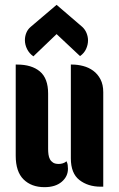

<svg xmlns="http://www.w3.org/2000/svg" viewBox="-20 -774 492 794"><path d="M320 -663Q332 -652 338 -637Q344 -622 344 -607Q344 -589 336 -571.5Q328 -554 311 -542L214 -633L118 -541Q101 -553 92 -571Q83 -589 83 -608Q83 -624 89 -638.5Q95 -653 107 -663L214 -754ZM179 -158Q179 -146 180.5 -135Q182 -124 186.5 -115.5Q191 -107 199.5 -101.5Q208 -96 223 -96Q231 -96 239.5 -98.5Q248 -101 255 -107Q259 -99 260 -91.5Q261 -84 261 -76Q261 -44 235 -22Q209 0 164 0Q110 0 77.5 -32Q45 -64 45 -130V-507H51Q111 -507 145 -478.5Q179 -450 179 -387ZM407 -2H396Q344 -2 308.5 -29.5Q273 -57 273 -119V-507H279Q301 -507 324 -501Q347 -495 365.5 -481.5Q384 -468 395.5 -446Q407 -424 407 -393Z"/></svg>

Font: Kenia
Style: Regular
Weight: 400
Designer: Julia Petretta
Foundry: Julia Petretta
Version: Version 1.001